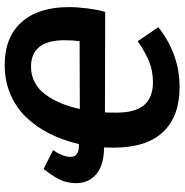

<svg xmlns="http://www.w3.org/2000/svg" viewBox="-4 -744 764 795"><g transform="rotate(-90 377.5 -346.0)"><path d="M726.1 -292 310.1 -293Q309.1 -276.9 309.1 -246.1Q309.1 -167 340.6 -130.6Q372.1 -94.2 435.1 -94.2Q483.4 -94.2 523.2 -111.1Q563 -127.9 605 -157.2L663.1 -71.8Q550.8 16.1 415 16.1Q293.5 16.1 228.8 -52.5Q164.1 -121.1 164.1 -257.8Q164.1 -283.7 165 -296.9H158.2Q89.4 -298.3 53.2 -329.8Q17.1 -361.3 17.1 -412.1Q17.1 -451.7 33.4 -483.4Q49.8 -515.1 76.2 -546.9L153.8 -507.8Q126 -466.8 126 -436Q126 -400.9 170.9 -400.9H179.2Q194.3 -466.8 221.9 -521.7Q249.5 -576.7 289.6 -618.7Q329.6 -660.6 385 -684.3Q440.4 -708 505.9 -708Q621.6 -708 683.8 -638.2Q746.1 -568.4 746.1 -442.9Q746.1 -406.7 740.5 -364Q734.9 -321.3 726.1 -292ZM499 -599.1Q463.4 -599.1 433.8 -583.3Q404.3 -567.4 383.5 -538.6Q362.8 -509.8 348.1 -474.9Q333.5 -439.9 324.2 -397L605 -397.9Q608.9 -427.2 608.9 -460Q608.9 -599.1 499 -599.1Z"/></g></svg>

Font: FiraGO SemiBold
Style: Italic
Weight: 600
Italic angle: -8°
Designer: bBox Type GmbH
Foundry: bBox Type GmbH
Version: Version 1.001;PS 001.001;hotconv 1.0.88;makeotf.lib2.5.64775